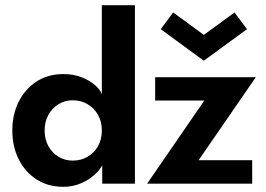

<svg xmlns="http://www.w3.org/2000/svg" viewBox="-20 -708 1024 740"><path d="M224 12Q165.5 12 121.2 -16.2Q77 -44.5 52.2 -93.8Q27.5 -143 27.5 -205Q27.5 -267 52.2 -316.2Q77 -365.5 121.2 -394Q165.5 -422.5 224 -422.5Q265.5 -422.5 297.8 -409Q330 -395.5 349.5 -377Q369 -358.5 372.5 -344V-688H500V0H374V-71.5Q366 -54 344.5 -34.5Q323 -15 292 -1.5Q261 12 224 12ZM260 -89Q292 -89 317.5 -103.8Q343 -118.5 357.8 -144.8Q372.5 -171 372.5 -205Q372.5 -239 357.8 -265.2Q343 -291.5 317.5 -306.5Q292 -321.5 260 -321.5Q230.5 -321.5 206 -306.8Q181.5 -292 166.8 -265.8Q152 -239.5 152 -205Q152 -170.5 166.8 -144.2Q181.5 -118 206 -103.5Q230.5 -89 260 -89ZM578 -410.5H966L745.5 -90.5H952V0H547L767.5 -320.5H578ZM765.5 -474 599.5 -595.5 647.5 -660 765.5 -573.5 884 -660 932 -595.5Z"/></svg>

Font: League Spartan Thin SemiBold
Style: Regular
Weight: 600
Version: Version 2.002